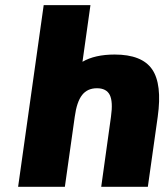

<svg xmlns="http://www.w3.org/2000/svg" viewBox="-20 -720 633 740"><path d="M49.8 0 148.4 -700.2H328.6L297.9 -481.9Q345.7 -509.8 421.9 -509.8Q526.9 -509.8 566.2 -452.9Q605.5 -396 587.9 -270L549.8 0H370.1L407.7 -270Q416 -328.1 403.1 -354Q390.1 -379.9 353.5 -379.9Q316.9 -379.9 296.4 -353.8Q275.9 -327.6 268.1 -270L230 0Z"/></svg>

Font: Fivo Sans Heavy
Style: Regular
Weight: 900
Designer: Alexander Slobzheninov
Foundry: Alexander Slobzheninov
Version: 1.0